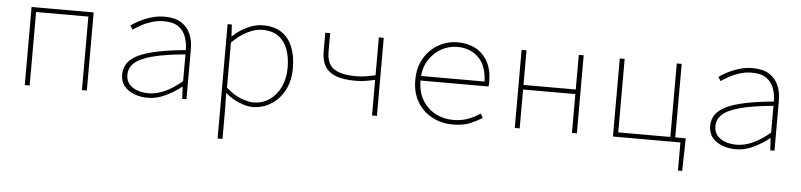

<svg xmlns="http://www.w3.org/2000/svg" viewBox="-44 -719 4887 1171"><g transform="rotate(5 2400.0 -134.0)"><path d="M110 0V-478H490V0H460V-450H140V0Z M864 12Q822 12 783.5 -1.5Q745 -15 720.5 -43.5Q696 -72 696 -117Q696 -197 784 -238.5Q872 -280 1070 -298Q1070 -340 1057 -377.5Q1044 -415 1012 -438.5Q980 -462 922 -462Q884 -462 848.5 -451Q813 -440 784 -424Q755 -408 736 -394L720 -418Q737 -431 768.5 -448Q800 -465 840.5 -477.5Q881 -490 924 -490Q988 -490 1026.5 -465Q1065 -440 1082.5 -399Q1100 -358 1100 -310V0H1074L1070 -74H1068Q1026 -40 972 -14Q918 12 864 12ZM866 -16Q914 -16 965 -39Q1016 -62 1070 -108V-272Q941 -260 866 -239.5Q791 -219 759.5 -189Q728 -159 728 -118Q728 -81 748.5 -58.5Q769 -36 800.5 -26Q832 -16 866 -16Z M1310 222V-478H1336L1340 -406H1342Q1379 -442 1428.5 -466Q1478 -490 1526 -490Q1595 -490 1640 -460Q1685 -430 1707.5 -375Q1730 -320 1730 -246Q1730 -165 1698.5 -107.5Q1667 -50 1616 -19Q1565 12 1504 12Q1470 12 1424 -6.5Q1378 -25 1340 -58H1338L1340 42V222ZM1506 -16Q1562 -16 1605.5 -45.5Q1649 -75 1673.5 -127Q1698 -179 1698 -246Q1698 -307 1680.5 -356Q1663 -405 1625 -433.5Q1587 -462 1524 -462Q1484 -462 1436 -439Q1388 -416 1340 -368V-92Q1385 -51 1431 -33.5Q1477 -16 1506 -16Z M2236 0V-218Q2212 -213 2195 -209.5Q2178 -206 2160 -204Q2142 -202 2114 -202Q2044 -202 1998.5 -218.5Q1953 -235 1930.5 -271Q1908 -307 1908 -364V-478H1938V-364Q1938 -291 1981.5 -260.5Q2025 -230 2118 -230Q2150 -230 2176.5 -234.5Q2203 -239 2236 -246V-478H2266V0Z M2730 12Q2662 12 2605 -18Q2548 -48 2514 -104Q2480 -160 2480 -238Q2480 -316 2513.5 -372.5Q2547 -429 2601.5 -459.5Q2656 -490 2718 -490Q2782 -490 2829.5 -464Q2877 -438 2903.5 -388.5Q2930 -339 2930 -270Q2930 -263 2930 -255Q2930 -247 2928 -238H2490V-266H2920L2902 -250Q2902 -358 2850.5 -410Q2799 -462 2718 -462Q2666 -462 2619 -435.5Q2572 -409 2542 -359.5Q2512 -310 2512 -240Q2512 -168 2542.5 -118Q2573 -68 2622.5 -42Q2672 -16 2730 -16Q2781 -16 2821.5 -31Q2862 -46 2896 -70L2910 -44Q2879 -24 2837 -6Q2795 12 2730 12Z M3110 0V-478H3140V-266H3460V-478H3490V0H3460V-238H3140V0Z M3711 0V-478H3741V-28H4060V-478H4090V0ZM4124 172V0H4080V-28H4154V-12L4150 172Z M4464 12Q4422 12 4383.5 -1.5Q4345 -15 4320.5 -43.5Q4296 -72 4296 -117Q4296 -197 4384 -238.5Q4472 -280 4670 -298Q4670 -340 4657 -377.5Q4644 -415 4612 -438.5Q4580 -462 4522 -462Q4484 -462 4448.5 -451Q4413 -440 4384 -424Q4355 -408 4336 -394L4320 -418Q4337 -431 4368.5 -448Q4400 -465 4440.5 -477.5Q4481 -490 4524 -490Q4588 -490 4626.5 -465Q4665 -440 4682.5 -399Q4700 -358 4700 -310V0H4674L4670 -74H4668Q4626 -40 4572 -14Q4518 12 4464 12ZM4466 -16Q4514 -16 4565 -39Q4616 -62 4670 -108V-272Q4541 -260 4466 -239.5Q4391 -219 4359.5 -189Q4328 -159 4328 -118Q4328 -81 4348.5 -58.5Q4369 -36 4400.5 -26Q4432 -16 4466 -16Z"/></g></svg>

Font: Source Code Pro ExtraLight
Style: Regular
Weight: 200
Monospace: yes
Designer: Paul D. Hunt, Teo Tuominen
Foundry: Adobe
Version: Version 1.026;hotconv 1.1.0;makeotfexe 2.6.0